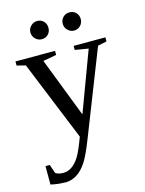

<svg xmlns="http://www.w3.org/2000/svg" viewBox="-126 -708 752 998"><g transform="rotate(-15 250.0 -208.5)"><path d="M97 216 96 215Q58 215 21 206V107H44L60 154Q76 165 102 165Q151 165 188 107Q206 78 233 5L58 -425L11 -437V-459H224V-437L152 -424L276 -103L396 -425L324 -437V-459H495V-437L447 -427L268 29Q235 113 213 145Q166 216 97 216ZM396 -584Q396 -564 382 -549.5Q368 -535 348 -535Q328 -535 313.5 -549.5Q299 -564 299 -584Q299 -605 313 -619Q327 -633 348 -633Q369 -633 382.5 -619Q396 -605 396 -584ZM174 -633Q195 -633 208.5 -619Q222 -605 222 -584Q222 -563 208.5 -549Q195 -535 174 -535Q154 -535 139.5 -549.5Q125 -564 125 -584Q125 -604 139.5 -618.5Q154 -633 174 -633Z"/></g></svg>

Font: Libra Serif Modern
Style: Regular
Weight: 400
Designer: Stefan Peev, Context Ltd
Foundry: Stefan Peev, Context Ltd
Version: Version 1.000